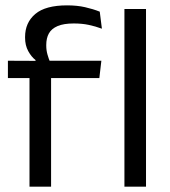

<svg xmlns="http://www.w3.org/2000/svg" viewBox="-20 -696 633 716"><path d="M230 -676Q267.5 -676 297.2 -669.2Q327 -662.5 352 -652.5L360 -589Q335.5 -598 310.8 -603.2Q286 -608.5 255 -608.5Q217.5 -608.5 194.8 -598.8Q172 -589 162.2 -571.2Q152.5 -553.5 152.5 -528.5V-526Q152.5 -508.5 157 -492.8Q161.5 -477 167 -464L112.5 -462V-472Q97 -484 85.2 -505.5Q73.5 -527 73.5 -555.5V-558Q73.5 -611.5 111.5 -643.8Q149.5 -676 230 -676ZM90 0V-444.5H170.5V0ZM9.5 -405V-469.5L121 -469L154 -469.5H358L350.5 -405ZM444 0V-662.5H524.5V0Z"/></svg>

Font: Anek Telugu
Style: Regular
Weight: 400
Designer: Omkar Bhoir (Telugu), Yesha Goshar (Latin)
Foundry: Ek Type
Version: Version 1.003